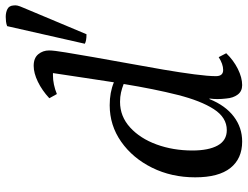

<svg xmlns="http://www.w3.org/2000/svg" viewBox="-120 -754 886 687"><g transform="rotate(-90 323.5 -411.0)"><path d="M160 12Q99 12 65.5 -30Q32 -72 32 -156Q32 -241 66.5 -310.5Q101 -380 159.5 -421Q218 -462 290 -462Q336 -462 372 -447Q380 -497 388 -552Q396 -607 405 -665Q401 -665 396 -665Q381 -665 364 -661.5Q347 -658 330 -651L315 -678Q343 -704 374 -719Q405 -734 431 -734Q459 -734 472.5 -717.5Q486 -701 486 -679Q486 -662 479 -620Q472 -578 462 -520Q452 -462 440 -397Q428 -332 417.5 -270.5Q407 -209 400.5 -159Q394 -109 394 -82Q394 -56 416 -56Q437 -56 462 -72L476 -45Q451 -19 420 -3.5Q389 12 362 12Q340 12 328 -4Q316 -20 314 -45Q310 -78 314 -105H312Q289 -48 249.5 -18Q210 12 160 12ZM128 -166Q128 -108 146 -75.5Q164 -43 201 -43Q246 -43 276 -89.5Q306 -136 327 -219Q348 -302 366 -412Q351 -418 335.5 -421.5Q320 -425 302 -425Q250 -425 210.5 -389Q171 -353 149.5 -294Q128 -235 128 -166ZM544 -545Q520 -545 510 -551L573 -829Q581 -832 589.5 -833Q598 -834 606 -834Q622 -834 634 -828Q646 -822 647 -806Q648 -799 646.5 -792Q645 -785 638 -769Z"/></g></svg>

Font: Petrona Medium
Style: Italic
Weight: 500
Italic angle: -9°
Designer: Ringo R. Seeber
Foundry: Ringo R. Seeber
Version: Version 2.001; ttfautohint (v1.8.3)